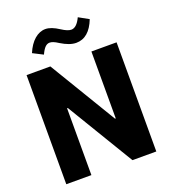

<svg xmlns="http://www.w3.org/2000/svg" viewBox="-166 -1072 1057 1193"><g transform="rotate(-20 362.0 -475.5)"><path d="M494.1 -279.3H489.3L222.7 -721.7H65.4V0H231.4V-441.9H236.3L502.9 0H660.6V-721.7H494.1ZM210.4 -804.2C229.5 -845.7 246.6 -862.3 268.6 -862.3C282.2 -862.3 298.8 -856.4 324.7 -839.4C362.8 -815.9 396 -804.2 424.8 -804.2C481.9 -804.2 524.4 -840.8 553.2 -914.1L487.3 -950.7C468.8 -911.1 447.8 -891.6 423.8 -891.6C408.2 -891.6 387.2 -899.9 361.3 -917C327.1 -939.5 297.4 -950.7 272.5 -950.7C221.2 -950.7 173.3 -910.2 143.6 -838.4Z"/></g></svg>

Font: Estedad ExtraBold
Style: Regular
Weight: 800
Designer: Amin Abedi
Version: Version 7.3